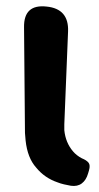

<svg xmlns="http://www.w3.org/2000/svg" viewBox="-20 -588 316 615"><path d="M207 7Q196 5 185 2.5Q174 0 164 -4Q123 -18 96 -51Q68 -82 62 -138L60 -162L57 -501Q56 -575 129 -567Q201 -560 198 -487L186 -190V-171Q190 -131 214 -103Q225 -90 242 -81Q257 -75 263.5 -67Q270 -59 265 -42L262 -32Q256 -11 242 -0.5Q228 10 207 7Z"/></svg>

Font: MaokenZhuyuanTi
Style: Regular
Weight: 400
Designer: Fontworks Inc & LongZhuTi team: ZERO子、时光羊、荆南、频凡、刘鹏、Little White Dog、帆影Magmeta、奈白不弍、白日月球、ChaoTawei、雨三（排名不分先后）
Version: Version 1.000; 20230222